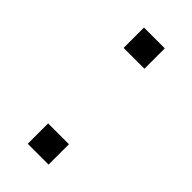

<svg xmlns="http://www.w3.org/2000/svg" viewBox="-145 -439 473 473"><g transform="rotate(45 92.0 -202.5)"><path d="M56 -71H128.5V0H56ZM56 -405H128.5V-334H56Z"/></g></svg>

Font: Hepta Slab Light
Style: Regular
Weight: 300
Designer: Michael LaGattuta
Foundry: Michael LaGattuta
Version: Version 1.102